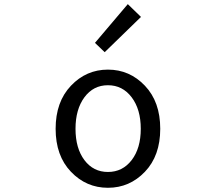

<svg xmlns="http://www.w3.org/2000/svg" viewBox="-20 -892 1040 925"><path d="M678.2 -64.5Q604.5 12.7 500 12.7Q395.5 12.7 321.8 -64.5Q248 -141.6 248 -271.5Q248 -401.4 321.8 -479Q395.5 -556.6 500 -556.6Q604.5 -556.6 678.2 -479Q752 -401.4 752 -271.5Q752 -141.6 678.2 -64.5ZM386.7 -120.6Q429.7 -63.5 500 -63.5Q570.3 -63.5 614.3 -120.6Q658.2 -177.7 658.2 -271.5Q658.2 -365.2 614.3 -423.3Q570.3 -481.4 500 -481.4Q429.7 -481.4 386.7 -423.3Q343.8 -365.2 343.8 -271.5Q343.8 -177.7 386.7 -120.6ZM484.4 -640.6 437.5 -685.5 595.7 -872.1 659.2 -810.5Z"/></svg>

Font: Gen Shin Gothic Monospace Regular
Style: Regular
Weight: 400
Designer: [Source Han Sans]
Ryoko NISHIZUKA  (kana & ideographs); Paul D. Hunt (Latin, Greek & Cyrillic); Wenlong ZHANG  (bopomofo
Version: Version 1.002.20150607